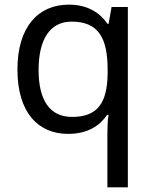

<svg xmlns="http://www.w3.org/2000/svg" viewBox="-20 -566 655 826"><path d="M442 11V240H530V-536H460L447 -463H443C411 -509 360 -546 276 -546C145 -546 55 -451 55 -267C55 -83 143 10 273 10C358 10 410 -26 441 -72H447C443 -49 442 -13 442 11ZM290 -63C192 -63 146 -138 146 -265C146 -392 192 -473 288 -473C404 -473 443 -402 443 -266V-248C441 -123 400 -63 290 -63Z"/></svg>

Font: Noto Sans Gurmukhi UI
Style: Regular
Weight: 400
Designer: Jelle Bosma - Monotype Design Team
Foundry: Monotype Imaging Inc.
Version: Version 2.004